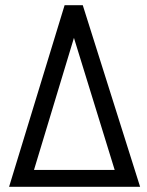

<svg xmlns="http://www.w3.org/2000/svg" viewBox="-20 -720 566 740"><path d="M520 0 299 -700H229L15 0ZM422 -65H111L265 -574Z"/></svg>

Font: Advent Pro
Style: Medium
Weight: 500
Designer: Andreas Kalpakidis
Foundry: Andreas Kalpakidis
Version: Version 2.002 2008